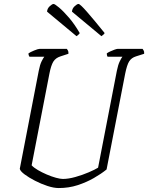

<svg xmlns="http://www.w3.org/2000/svg" viewBox="-20 -951 749 971"><path d="M277 0Q252 0 220 -10.5Q188 -21 157 -37Q126 -53 104.5 -69Q83 -85 80 -97L176 -593Q182 -624 190.5 -641Q199 -658 204 -664H129Q128 -666 126 -670Q124 -674 124 -681Q132 -687 152.5 -695.5Q173 -704 181 -704H318Q320 -701 323.5 -695.5Q327 -690 326 -679L286 -666Q261 -658 249.5 -639Q238 -620 230 -579L140 -115Q151 -103 171.5 -91Q192 -79 216.5 -68.5Q241 -58 263 -52Q285 -46 298 -46Q326 -46 361.5 -56Q397 -66 428.5 -79.5Q460 -93 476 -103L571 -593Q577 -623 585.5 -640.5Q594 -658 599 -664H524Q520 -670 520 -681Q525 -685 536.5 -690.5Q548 -696 559.5 -700Q571 -704 576 -704H701Q703 -701 706.5 -695.5Q710 -690 709 -679L668 -666Q645 -659 633.5 -641Q622 -623 613 -578L519 -94Q492 -72 454.5 -50.5Q417 -29 372.5 -14.5Q328 0 277 0ZM493 -768 344 -892Q345 -908 357.5 -919.5Q370 -931 377 -931Q385 -931 420 -891Q455 -851 509 -784Q508 -780 503 -776Q498 -772 493 -768ZM367 -768 218 -892Q219 -908 231.5 -919.5Q244 -931 251 -931Q257 -931 278.5 -913Q300 -895 328.5 -862Q357 -829 383 -784Q382 -780 377 -776Q372 -772 367 -768Z"/></svg>

Font: Texturina 72pt 72pt Thin
Style: Italic
Weight: 100
Italic angle: -11°
Designer: Guillermo Torres Carreño
Foundry: Omnibus-Type
Version: Version 1.002; ttfautohint (v1.8.3)